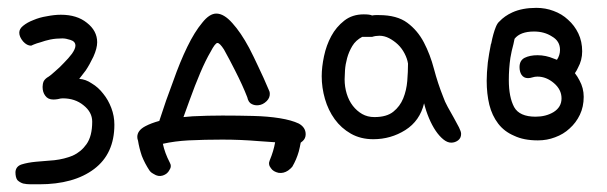

<svg xmlns="http://www.w3.org/2000/svg" viewBox="-20 -357 1552 491"><path d="M91.8 -149.4Q88.9 -142.6 88.9 -134.8Q88.9 -121.1 95.7 -112.3Q102.5 -102.5 116.2 -102.5Q122.1 -102.5 127.9 -103.5Q134.8 -105.5 140.6 -105.5Q171.9 -105.5 193.4 -87.9Q215.8 -70.3 215.8 -45.9Q215.8 -8.8 201.2 11.7Q187.5 31.2 166 41Q144.5 49.8 119.1 52.7Q93.8 54.7 72.3 56.6Q50.8 58.6 35.2 63.5Q20.5 68.4 19.5 83Q19.5 96.7 24.4 103.5Q30.3 109.4 39.1 112.3Q47.9 114.3 58.6 114.3H80.1Q168.9 114.3 220.7 75.2Q272.5 36.1 272.5 -38.1Q272.5 -60.5 264.6 -81.1Q256.8 -101.6 244.1 -117.2Q231.4 -133.8 214.8 -143.6Q199.2 -154.3 182.6 -155.3L199.2 -176.8Q209 -191.4 218.8 -211.9Q228.5 -233.4 228.5 -249Q228.5 -278.3 202.1 -298.8Q176.8 -319.3 135.7 -319.3Q119.1 -319.3 99.6 -315.4Q81.1 -312.5 65.4 -305.7Q49.8 -299.8 39.1 -291Q29.3 -283.2 29.3 -273.4Q29.3 -262.7 39.1 -251Q48.8 -240.2 59.6 -240.2Q60.5 -240.2 66.4 -243.2Q73.2 -246.1 84 -249Q94.7 -252.9 108.4 -255.9Q123 -258.8 139.6 -258.8Q148.4 -258.8 160.2 -254.9Q172.9 -251 172.9 -240.2Q172.9 -232.4 164.1 -219.7Q155.3 -208 143.6 -196.3Q132.8 -184.6 121.1 -174.8Q110.4 -165 104.5 -161.1Q95.7 -156.2 91.8 -149.4Z M744.1 -41Q725.6 -49.8 695.3 -54.7Q665 -59.6 627 -60.5Q588.9 -61.5 548.8 -61.5Q510.7 -61.5 472.7 -59.6L449.2 -57.6Q457 -78.1 464.8 -100.6Q478.5 -138.7 492.2 -170.9Q505.9 -203.1 518.6 -224.6Q530.3 -247.1 536.1 -247.1Q542 -247.1 552.7 -230.5Q567.4 -204.1 581.1 -176.8Q600.6 -138.7 612.3 -108.4Q615.2 -94.7 624 -90.8Q631.8 -86.9 640.6 -87.9Q652.3 -88.9 662.1 -98.6Q670.9 -107.4 669.9 -119.1Q669.9 -122.1 667 -127.9Q654.3 -158.2 640.6 -186.5Q628.9 -211.9 617.2 -234.4Q595.7 -274.4 574.2 -297.9Q552.7 -322.3 533.2 -322.3Q515.6 -322.3 497.1 -298.8Q477.5 -275.4 459 -237.3Q440.4 -199.2 422.9 -149.4Q404.3 -100.6 387.7 -48.8V-47.9Q366.2 -42 351.6 -34.2Q331.1 -23.4 331.1 -6.8Q331.1 -2 333 2.9Q335.9 21.5 342.8 42Q350.6 61.5 362.3 79.1Q365.2 83 368.2 85L373 87.9Q384.8 95.7 396.5 91.8Q408.2 87.9 413.1 78.1Q419.9 68.4 414.1 58.6Q401.4 34.2 396.5 10.7Q426.8 3.9 461.9 2Q503.9 0 548.8 0Q595.7 0 641.6 3.9L683.6 6.8Q679.7 29.3 669.9 52.7Q665 63.5 672.9 73.2Q678.7 82 692.4 85Q705.1 86.9 716.8 79.1Q724.6 73.2 727.5 69.3Q738.3 50.8 744.1 30.3Q747.1 18.6 749 7.8L753.9 3.9Q761.7 -2.9 761.7 -13.7Q761.7 -31.2 744.1 -41Z M931.6 -262.7H906.2Q889.6 -253.9 880.9 -239.3Q872.1 -224.6 867.7 -208.5Q863.3 -192.4 862.3 -177.7Q861.3 -163.1 861.3 -154.3Q861.3 -134.8 866.7 -117.2Q872.1 -99.6 882.3 -86.4Q892.6 -73.2 906.2 -65.4Q919.9 -57.6 937.5 -57.6Q968.8 -57.6 985.8 -71.3Q1002.9 -85 1011.2 -105.5Q1019.5 -126 1021.5 -149.9Q1023.4 -173.8 1023.4 -194.3Q1021.5 -207 1014.6 -220.2Q1007.8 -233.4 997.6 -243.2Q987.3 -252.9 975.1 -259.3Q962.9 -265.6 950.2 -265.6Q940.4 -265.6 931.6 -262.7ZM1064.5 -92.8Q1053.7 -47.9 1016.6 -24.4Q979.5 -1 934.6 -1Q902.3 -1 877.4 -15.1Q852.5 -29.3 835.9 -52.2Q819.3 -75.2 811 -104Q802.7 -132.8 802.7 -162.1Q802.7 -185.5 808.6 -213.4Q814.5 -241.2 827.1 -264.6Q839.8 -288.1 860.4 -304.2Q880.9 -320.3 910.2 -320.3Q925.8 -320.3 931.6 -317.4Q936.5 -318.4 940.4 -318.4Q944.3 -318.4 949.2 -318.4Q995.1 -318.4 1021.5 -298.8Q1047.9 -279.3 1064 -248.5Q1080.1 -217.8 1089.8 -180.7Q1099.6 -143.6 1113.3 -109.4Q1117.2 -97.7 1125 -83.5Q1132.8 -69.3 1140.6 -55.7Q1148.4 -42 1153.8 -31.2Q1159.2 -20.5 1159.2 -14.6Q1159.2 -3.9 1151.4 2Q1143.6 7.8 1133.8 7.8Q1124 7.8 1113.8 -0.5Q1103.5 -8.8 1094.2 -22.5Q1085 -36.1 1077.1 -54.7Q1069.3 -73.2 1064.5 -92.8Z M1349.6 -58.6Q1308.6 -58.6 1294.9 -83Q1281.2 -108.4 1281.2 -152.3Q1281.2 -181.6 1285.2 -209Q1288.1 -226.6 1293 -244.1L1295.9 -257.8Q1310.5 -276.4 1345.7 -276.4Q1372.1 -276.4 1391.6 -263.7Q1412.1 -252 1412.1 -229.5Q1412.1 -215.8 1404.3 -204.1L1396.5 -207Q1376 -215.8 1354.5 -215.8Q1335 -215.8 1321.3 -209Q1308.6 -202.1 1308.6 -185.5Q1308.6 -173.8 1313.5 -166Q1319.3 -157.2 1330.1 -157.2Q1335.9 -157.2 1341.8 -159.2Q1347.7 -161.1 1354.5 -161.1Q1377 -161.1 1396.5 -144.5Q1416 -127.9 1416 -105.5Q1416 -83 1395.5 -70.3Q1376 -58.6 1349.6 -58.6ZM1450.2 -169.9Q1455.1 -176.8 1458 -183.6Q1468.8 -203.1 1468.8 -225.6Q1468.8 -251 1459 -271.5Q1449.2 -292 1432.6 -306.6Q1417 -321.3 1395.5 -329.1Q1375 -336.9 1351.6 -336.9Q1315.4 -336.9 1290 -325.2Q1270.5 -316.4 1256.8 -301.8Q1252 -297.9 1248 -288.1Q1241.2 -271.5 1236.3 -246.1L1235.4 -244.1Q1230.5 -219.7 1227.5 -197.3Q1224.6 -169.9 1224.6 -150.4Q1224.6 -117.2 1231.4 -88.9Q1238.3 -61.5 1253.9 -41Q1269.5 -20.5 1294.9 -9.8Q1319.3 2 1355.5 2Q1378.9 2 1399.4 -5.9Q1420.9 -13.7 1436.5 -28.3Q1453.1 -43 1462.9 -63.5Q1472.7 -84 1472.7 -109.4Q1472.7 -131.8 1461.9 -151.4Q1457 -161.1 1450.2 -169.9Z"/></svg>

Font: Hi Melody Cyrillic
Style: Regular
Weight: 400
Version: Version 0.90 April 10, 2018